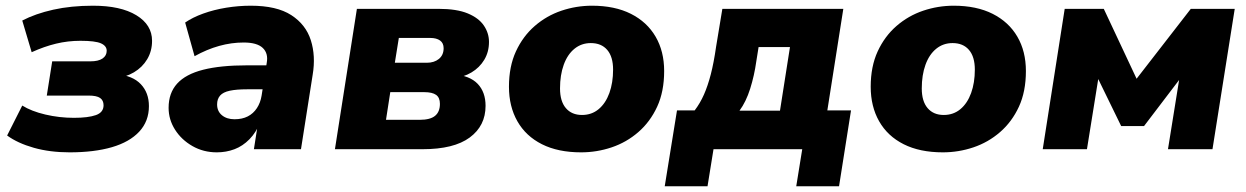

<svg xmlns="http://www.w3.org/2000/svg" viewBox="-20 -523 4369 673"><path d="M224 11Q155 11 98.5 -5Q42 -21 5 -48L58 -153Q90 -133 139 -121.5Q188 -110 239 -110Q289 -110 316 -119.5Q343 -129 343 -154Q343 -171 331 -179.5Q319 -188 290 -188H144L163 -308H297Q325 -308 339.5 -318Q354 -328 354 -345Q354 -362 334 -371Q314 -380 262 -380Q218 -380 176.5 -370Q135 -360 91 -340L58 -451Q104 -475 166.5 -489Q229 -503 306 -503Q403 -503 458 -469.5Q513 -436 513 -380Q513 -344 496 -315.5Q479 -287 449.5 -269.5Q420 -252 381 -248L389 -263Q445 -258 473.5 -228Q502 -198 502 -151Q502 -98 468 -61.5Q434 -25 372 -7Q310 11 224 11Z M740 11Q693 11 654.5 -11Q616 -33 593.5 -68.5Q571 -104 571 -145Q571 -197 601 -230Q631 -263 692 -278.5Q753 -294 846 -294H925L911 -210H846Q809 -210 785.5 -205Q762 -200 751.5 -188Q741 -176 741 -157Q741 -133 758 -119Q775 -105 802 -105Q829 -105 848.5 -115Q868 -125 880.5 -144Q893 -163 897 -188L915 -303Q921 -336 901 -355Q881 -374 834 -374Q791 -374 748 -362Q705 -350 662 -326L629 -444Q655 -462 692.5 -475.5Q730 -489 773 -496Q816 -503 859 -503Q950 -503 1001 -470Q1052 -437 1069.5 -382Q1087 -327 1076 -261L1035 0H870L885 -96H893Q878 -59 854.5 -35Q831 -11 802 0Q773 11 740 11Z M1154 0 1231 -492H1517Q1581 -492 1619.5 -476Q1658 -460 1676 -433.5Q1694 -407 1694 -376Q1694 -341 1677.5 -313.5Q1661 -286 1632.5 -269Q1604 -252 1566 -248L1569 -263Q1627 -258 1654.5 -229Q1682 -200 1682 -152Q1682 -82 1626.5 -41Q1571 0 1461 0ZM1333 -103H1451Q1488 -103 1505 -117Q1522 -131 1522 -159Q1522 -181 1508.5 -190.5Q1495 -200 1467 -200H1348ZM1364 -303H1476Q1502 -303 1518.5 -316.5Q1535 -330 1535 -354Q1535 -372 1522.5 -381Q1510 -390 1488 -390H1378Z M2017 11Q1936 11 1879.5 -17.5Q1823 -46 1793.5 -98Q1764 -150 1764 -219Q1764 -290 1788.5 -343Q1813 -396 1854.5 -432Q1896 -468 1948 -485.5Q2000 -503 2055 -503Q2135 -503 2191.5 -474.5Q2248 -446 2278 -394.5Q2308 -343 2308 -274Q2308 -202 2283.5 -149Q2259 -96 2217.5 -60Q2176 -24 2124 -6.5Q2072 11 2017 11ZM2020 -120Q2054 -120 2078.5 -140.5Q2103 -161 2116 -197Q2129 -233 2129 -279Q2129 -324 2108.5 -348Q2088 -372 2051 -372Q2018 -372 1993.5 -352Q1969 -332 1956 -296Q1943 -260 1943 -213Q1943 -168 1963.5 -144Q1984 -120 2020 -120Z M2310 130 2353 -136H2415Q2434 -161 2447.5 -191.5Q2461 -222 2471.5 -262.5Q2482 -303 2490 -359L2512 -492H2936L2880 -136H2963L2921 130H2771L2792 0H2481L2460 130ZM2572 -135H2714L2749 -358H2639L2631 -308Q2624 -258 2609.5 -212Q2595 -166 2572 -135Z M3285 11Q3204 11 3147.5 -17.5Q3091 -46 3061.5 -98Q3032 -150 3032 -219Q3032 -290 3056.5 -343Q3081 -396 3122.5 -432Q3164 -468 3216 -485.5Q3268 -503 3323 -503Q3403 -503 3459.5 -474.5Q3516 -446 3546 -394.5Q3576 -343 3576 -274Q3576 -202 3551.5 -149Q3527 -96 3485.5 -60Q3444 -24 3392 -6.5Q3340 11 3285 11ZM3288 -120Q3322 -120 3346.5 -140.5Q3371 -161 3384 -197Q3397 -233 3397 -279Q3397 -324 3376.5 -348Q3356 -372 3319 -372Q3286 -372 3261.5 -352Q3237 -332 3224 -296Q3211 -260 3211 -213Q3211 -168 3231.5 -144Q3252 -120 3288 -120Z M3635 0 3712 -492H3849L3964 -247L4154 -492H4308L4230 0H4074L4120 -286H4146L3990 -81H3910L3810 -286H3836L3790 0Z"/></svg>

Font: Nunito Sans 12pt Black
Style: Italic
Weight: 900
Italic angle: -9°
Designer: Vernon Adams
Foundry: Vernon Adams
Version: Version 3.101;gftools[0.9.27]